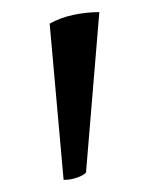

<svg xmlns="http://www.w3.org/2000/svg" viewBox="-20 -792 243 317"><path d="M62 -753Q80 -763 101.5 -767.5Q123 -772 144 -772L122 -507Q117 -502 106.5 -498.5Q96 -495 85 -495Z"/></svg>

Font: Gotu
Style: Regular
Weight: 400
Designer: Sarang Kulkarni & Kailash Malviya
Foundry: Ek Type
Version: Version 2.320;hotconv 1.0.109;makeotfexe 2.5.65596; ttfautoh